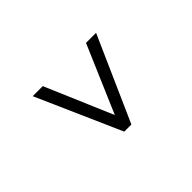

<svg xmlns="http://www.w3.org/2000/svg" viewBox="-67 -855 1040 1040"><g transform="rotate(45 453.0 -334.5)"><path d="M210.9 -168.9 597.7 -334 210.9 -500V-577.1L697.3 -361.3V-306.6L210.9 -91.8Z"/></g></svg>

Font: Padauk Grand Pro
Style: Regular
Weight: 400
Designer: Debbi Hosken
Foundry: SIL
Version: Version 2.8.2